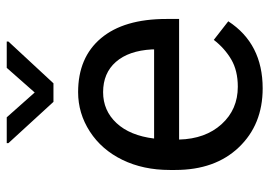

<svg xmlns="http://www.w3.org/2000/svg" viewBox="-135 -655 800 570"><g transform="rotate(-90 265.0 -370.0)"><path d="M287.6 9.8Q180.2 9.8 112.8 -60.8Q45.4 -131.3 45.4 -249.5V-266.1Q45.4 -344.7 75.4 -406.5Q105.5 -468.3 159.4 -503.2Q213.4 -538.1 276.4 -538.1Q379.4 -538.1 436.5 -470.2Q493.7 -402.3 493.7 -275.9V-238.3H135.7Q137.7 -160.2 181.4 -112.1Q225.1 -64 292.5 -64Q340.3 -64 373.5 -83.5Q406.7 -103 431.6 -135.3L486.8 -92.3Q420.4 9.8 287.6 9.8ZM276.4 -463.9Q221.7 -463.9 184.6 -424.1Q147.5 -384.3 138.7 -312.5H403.3V-319.3Q399.4 -388.2 366.2 -426Q333 -463.9 276.4 -463.9ZM275.4 -667 348.6 -750H426.8V-745.1L302.7 -611.3H247.6L125 -745.1V-750H201.7Z"/></g></svg>

Font: APIMedia Roboto
Style: Regular
Weight: 400
Designer: Google
Version: Version 2.137; 2017